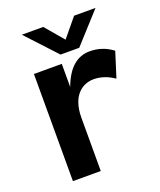

<svg xmlns="http://www.w3.org/2000/svg" viewBox="-129 -761 702 842"><g transform="rotate(-20 222.5 -340.0)"><path d="M398 -357 435 -474C403 -498 369 -510 328 -510C271 -510 225 -474 195 -392V-500H65V0H195V-248C195 -354 252 -389 303 -389C335 -389 368 -378 398 -357ZM291 -540 418 -680H318L247 -594L174 -680H74L204 -540Z"/></g></svg>

Font: Gully SemiBold
Style: Regular
Weight: 600
Designer: jaikishan Patel
Foundry: MagicType
Version: Version 1.000;Glyphs 3.2 (3242)